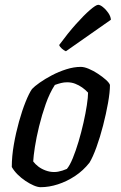

<svg xmlns="http://www.w3.org/2000/svg" viewBox="-20 -778 502 798"><path d="M149 0Q137 0 120.5 -7Q104 -14 86 -26Q68 -38 53 -53Q38 -68 29 -84Q29 -128 37.5 -177Q46 -226 59 -272.5Q72 -319 86.5 -355Q101 -391 113 -408Q123 -419 145 -434.5Q167 -450 195.5 -465Q224 -480 255.5 -490Q287 -500 316 -500Q330 -500 349 -492Q368 -484 387 -471.5Q406 -459 420 -446.5Q434 -434 437 -425Q437 -395 429 -350Q421 -305 408.5 -256.5Q396 -208 381 -166.5Q366 -125 352 -102Q326 -69 292 -46.5Q258 -24 221 -12Q184 0 149 0ZM205 -63Q213 -63 221.5 -64.5Q230 -66 239.5 -69Q249 -72 258 -76Q270 -90 282.5 -120.5Q295 -151 306.5 -189.5Q318 -228 327 -268Q336 -308 341 -341Q346 -374 346 -393Q335 -405 321.5 -414.5Q308 -424 292.5 -430Q277 -436 259 -436Q246 -436 234 -433Q222 -430 208 -425Q186 -391 170 -345.5Q154 -300 142.5 -253Q131 -206 125 -167Q119 -128 118 -107Q126 -96 139 -86Q152 -76 169.5 -69.5Q187 -63 205 -63ZM254 -565Q246 -568 237 -576Q228 -584 226 -591Q262 -640 295.5 -677.5Q329 -715 354 -736.5Q379 -758 388 -758Q396 -758 408 -748.5Q420 -739 430 -724.5Q440 -710 441 -696Z"/></svg>

Font: Texturina Medium 12pt Medium
Style: Italic
Weight: 500
Italic angle: -11°
Version: Version 1.002